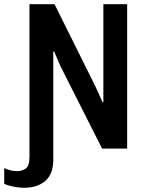

<svg xmlns="http://www.w3.org/2000/svg" viewBox="-72 -706 692 912"><path d="M43 186Q28 186 10.5 183.5Q-7 181 -23.5 177Q-40 173 -52 167V92Q-40 99 -23 103Q-6 107 10 107Q31 107 49.5 95Q68 83 68 39V-686H187L380 -298L415 -221H419V-686H532V0H413L214 -394L185 -462L181 -461V53Q181 121 143 153.5Q105 186 43 186Z"/></svg>

Font: Chivo Mono Medium
Style: Regular
Weight: 500
Monospace: yes
Designer: Hector Gatti
Foundry: Omnibus-Type
Version: Version 1.008